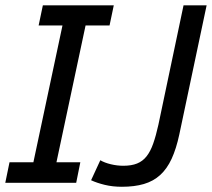

<svg xmlns="http://www.w3.org/2000/svg" viewBox="-25 -696 807 731"><path d="M265.1 0H-4.9L11.2 -78.1H102.1L212.9 -599.1H122.1L138.2 -675.8H408.2L392.1 -599.1H300.8L189.9 -78.1H280.8ZM657.7 -184.1Q646 -129.4 628.4 -91.3Q610.8 -53.2 584.7 -29.5Q558.6 -5.9 522.7 4.6Q486.8 15.1 439 15.1Q403.8 15.1 373.8 7.8Q343.8 0.5 321.8 -9.8L356.9 -85.9Q373.5 -76.2 397.2 -70.6Q420.9 -64.9 444.8 -64.9Q475.6 -64.9 496.8 -73.5Q518.1 -82 533 -100.8Q547.9 -119.6 558.3 -149.4Q568.8 -179.2 578.1 -221.2L673.8 -675.8H761.7Z"/></svg>

Font: Clear Sans
Style: Italic
Weight: 400
Italic angle: -12°
Foundry: Intel Corporation
Version: Version 1.00